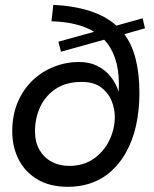

<svg xmlns="http://www.w3.org/2000/svg" viewBox="-20 -746 624 776"><path d="M254 9Q181.5 9 131.5 -20.8Q81.5 -50.5 55.5 -101.2Q29.5 -152 29.5 -215Q29.5 -280.5 51.5 -332.5Q73.5 -384.5 111.5 -420.8Q149.5 -457 198.2 -476.2Q247 -495.5 300 -495.5Q341.5 -495.5 373.5 -479.5Q405.5 -463.5 427.2 -436.2Q449 -409 459.5 -375L460.5 -406Q460.5 -522.5 401 -585.5L226.5 -537L216 -577.5L360.5 -617.5Q296 -657 188 -660L195.5 -726.5Q367 -717.5 450.5 -642.5L556.5 -672L566 -631.5L482.5 -608Q543.5 -527 543.5 -369.5Q543.5 -301.5 530 -239.5Q516.5 -177.5 487.2 -126.2Q458 -75 411 -39Q345.5 9 254 9ZM259.5 -75.5Q318 -75.5 359.2 -104.8Q400.5 -134 422.2 -179.5Q444 -225 444 -273.5Q444 -306.5 430.8 -339Q417.5 -371.5 388 -393.2Q358.5 -415 310 -415Q247.5 -415 205.5 -387Q163.5 -359 142.5 -313.8Q121.5 -268.5 121.5 -216.5Q121.5 -171 139.8 -139.8Q158 -108.5 189.2 -92Q220.5 -75.5 259.5 -75.5Z"/></svg>

Font: Acari Sans Neue SemiBold
Style: Regular
Weight: 600
Designer: Alfredo Marco Pradil (font), Cristiano Sobral (main changes)
Foundry: Hanken Design Co. (font), Cristiano Sobral (main changes)
Version: Version 2.459;March 19, 2022;FontCreator 14.0.0.2808 64-bit;